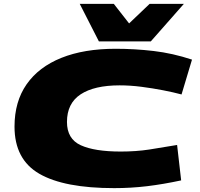

<svg xmlns="http://www.w3.org/2000/svg" viewBox="-20 -962 1031 992"><path d="M570 10Q312 10 183.5 -64Q55 -138 55 -308Q55 -437 117.5 -526.5Q180 -616 297 -663Q414 -710 577 -710Q676 -710 774 -698.5Q872 -687 972 -654L918 -474Q877 -485 823 -495.5Q769 -506 711 -513.5Q653 -521 598 -521Q467 -521 396.5 -474.5Q326 -428 326 -332Q326 -244 397.5 -211.5Q469 -179 604 -179Q683 -179 751.5 -189.5Q820 -200 895 -213L916 -30Q823 -10 740 0Q657 10 570 10ZM930 -942 759 -748H491L392 -942H568L647 -841L753 -942Z"/></svg>

Font: Georama ExtraExtended ExtraBold
Style: Italic
Weight: 800
Width: 8
Italic angle: -9°
Designer: Jean-Baptiste Levee
Foundry: Production Type
Version: Version 1.000